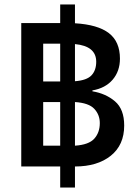

<svg xmlns="http://www.w3.org/2000/svg" viewBox="-20 -780 613 858"><path d="M75 -36V-677H249V-760H315V-676Q417 -670 466.5 -632Q516 -594 516 -518Q516 -462 483.5 -424Q451 -386 393 -376V-372Q453 -362 494 -327Q535 -292 535 -219Q535 -132 475 -84Q415 -36 315 -36V58H249V-36ZM173 -416H249V-585H173ZM410 -504Q410 -574 315 -583V-417Q368 -421 389 -443.5Q410 -466 410 -504ZM173 -129H249V-324H173ZM426 -230Q426 -267 401.5 -293.5Q377 -320 315 -324V-129Q377 -133 401.5 -160.5Q426 -188 426 -230Z"/></svg>

Font: Noto Sans Thai Looped UI Medium
Style: Regular
Weight: 500
Designer: Cadson Demak Team
Foundry: Cadson Demak Co., Ltd.
Version: Version 1.000; ttfautohint (v1.8.4.7-5d5b)